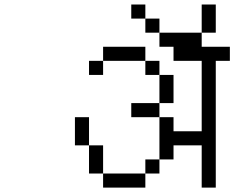

<svg xmlns="http://www.w3.org/2000/svg" viewBox="-20 -895 1040 852"><path d="M625 -812.5H562.5V-875H625ZM312.5 -375H375V-250H312.5ZM375 -250H437.5V-125H375ZM375 -625H437.5V-562.5H375ZM437.5 -125H625V-62.5H437.5ZM437.5 -687.5H625V-625H437.5ZM562.5 -437.5H687.5V-375H562.5ZM625 -187.5H687.5V-125H625ZM625 -625H687.5V-562.5H625ZM625 -812.5H687.5V-750H625ZM687.5 -375H750V-312.5H875V-625H750V-687.5H687.5V-750H875V-687.5H1000V-625H937.5V-62.5H875V-250H750V-187.5H687.5ZM687.5 -562.5H750V-437.5H687.5ZM875 -875H937.5V-750H875Z"/></svg>

Font: 寒蝉点阵体 16px
Style: Regular
Weight: 400
Designer: Designed by Warren2060
Foundry: ChillType
Version: Version 1.000